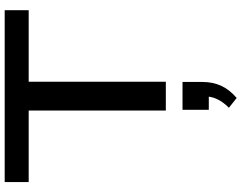

<svg xmlns="http://www.w3.org/2000/svg" viewBox="-128 -618 1055 840"><g transform="rotate(-90 400.0 -197.5)"><path d="M337 0V-600H24V-705H776V-600H463V0ZM392 310 349 276Q375 250 387 224Q399 198 399 170L420 188H340V73H462V159Q462 205 445.5 241.5Q429 278 392 310Z"/></g></svg>

Font: Nunito Sans 7pt Expanded SemiBold
Style: Regular
Weight: 600
Width: 7
Designer: Vernon Adams
Foundry: Vernon Adams
Version: Version 3.101;gftools[0.9.27]